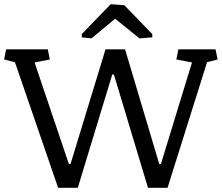

<svg xmlns="http://www.w3.org/2000/svg" viewBox="-41 -896 1059 916"><path d="M196.8 -612.3 124 -598.1 287.6 -113.3H295.4L462.4 -660.6H555.7L718.8 -113.3H726.6L875 -598.1L800.3 -612.3L810.1 -660.6H987.3L997.1 -612.3L946.8 -599.1L758.3 0H665L502.4 -540.5H494.6L330.1 0H236.3L30.3 -599.1L-21.5 -612.3L-11.7 -660.6H187ZM685.5 -717.8 624.5 -712.9 508.3 -806.6 395.5 -712.9 349.1 -717.8V-733.4L487.3 -876L552.2 -871.1L685.5 -733.4Z"/></svg>

Font: NoticiaText-Regular
Style: Regular
Weight: 400
Designer: JM Sole
Foundry: JM Sole
Version: Version 1.003